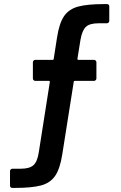

<svg xmlns="http://www.w3.org/2000/svg" viewBox="-20 -720 591 940"><path d="M259 -535Q270 -607 294 -641.5Q318 -676 363.5 -688Q409 -700 490 -700Q496 -700 503 -700Q515 -700 515 -688V-618Q515 -613 511.5 -609.5Q508 -606 503 -606H462Q419 -606 400.5 -588.5Q382 -571 374 -525L359 -432Q359 -427 363 -427H440Q445 -427 448.5 -423.5Q452 -420 452 -415V-336Q452 -331 448.5 -327.5Q445 -324 440 -324H347Q341 -324 341 -319L285 35Q274 106 250 141Q226 176 180.5 188Q135 200 54 200Q48 200 41 200Q29 200 29 188V118Q29 113 32.5 109.5Q36 106 41 106H82Q124 106 143.5 89Q163 72 170 25L224 -319Q224 -324 220 -324H153Q148 -324 144.5 -327.5Q141 -331 141 -336V-415Q141 -420 144.5 -423.5Q148 -427 153 -427H237Q243 -427 243 -432Z"/></svg>

Font: LinhAnh SemBd
Style: Regular
Weight: 600
Monospace: yes
Designer: Jeremy Tribby
Foundry: Tribby Type
Version: Version 1.408